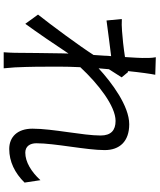

<svg xmlns="http://www.w3.org/2000/svg" viewBox="68 -899 864 1040"><g transform="rotate(90 500.0 -379.0)"><path d="M956 -166C910 -116 857 -84 807 -84C772 -84 756 -110 756 -144C756 -244 793 -415 793 -514C793 -595 746 -647 653 -647C554 -647 427 -552 350 -481C352 -500 353 -519 355 -537C370 -561 387 -588 399 -606L370 -641L365 -639C372 -708 380 -764 385 -788L290 -791C295 -766 294 -740 294 -717C294 -706 292 -671 289 -624C238 -616 180 -610 148 -608C124 -606 105 -606 83 -607L91 -524C153 -532 239 -544 284 -549C282 -518 280 -486 278 -454C228 -376 114 -222 59 -153L109 -84C157 -150 222 -245 270 -318C270 -303 269 -290 269 -280C267 -170 267 -121 266 -26C266 -10 264 19 263 33H350C348 15 346 -10 345 -27C341 -116 341 -176 341 -266C341 -301 342 -340 344 -382C435 -480 555 -573 635 -573C685 -573 714 -549 714 -492C714 -396 677 -233 677 -123C677 -41 722 3 787 3C855 3 917 -27 969 -80Z"/></g></svg>

Font: Source Han Sans KR Regular
Style: Regular
Weight: 400
Designer: Ryoko NISHIZUKA (kana & ideographs); Paul D. Hunt (Latin, Greek & Cyrillic); Wenlong ZHANG (bopomofo); Sandoll Communica
Foundry: Adobe Systems Incorporated
Version: Version 1.004;PS 1.004;hotconv 1.0.82;makeotf.lib2.5.63406